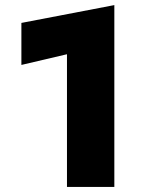

<svg xmlns="http://www.w3.org/2000/svg" viewBox="-20 -734 567 754"><path d="M64 -479 243 -521V0H429V-714L64 -644Z"/></svg>

Font: Jost ExtraBold
Style: Regular
Weight: 800
Version: Version 3.710